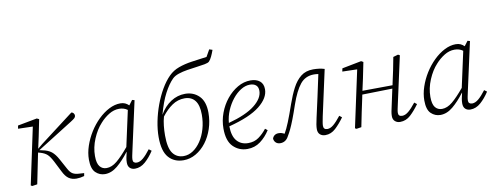

<svg xmlns="http://www.w3.org/2000/svg" viewBox="-65 -1111 3738 1455"><g transform="rotate(-10 1804.5 -384.0)"><path d="M86 6 75 0 168 -437 55 -440 59 -464 208 -492 225 -484 199 -356 179 -264 215 -294 474 -491Q484 -490 490.5 -482Q497 -474 497 -464Q497 -453 488.5 -445Q480 -437 458 -423L186 -252L208 -247Q251 -239 277 -218.5Q303 -198 326 -155L368 -78Q384 -48 401.5 -37.5Q419 -27 444 -25L490 -22L486 0Q455 9 426 9Q392 9 367.5 -7.5Q343 -24 323 -65L282 -146Q261 -187 242 -204.5Q223 -222 188 -232L173 -236L168 -212Q157 -159 146.5 -106Q136 -53 125 0Z M593 -135Q593 -79 612.5 -54.5Q632 -30 665 -30Q705 -30 745 -63Q785 -96 839 -161L899 -436Q872 -456 835 -456Q794 -456 756 -432.5Q718 -409 688 -375Q648 -332 620.5 -266.5Q593 -201 593 -135ZM876 12Q852 12 837 -2Q822 -16 822 -44Q822 -64 825.5 -81.5Q829 -99 835 -124L834 -125Q788 -64 741.5 -25.5Q695 13 645 13Q604 13 573.5 -16Q543 -45 543 -116Q543 -167 561 -220.5Q579 -274 609.5 -323Q640 -372 680 -411Q720 -450 764 -472.5Q808 -495 851 -495Q872 -495 887.5 -488Q903 -481 916 -468L944 -505L962 -500L879 -123Q875 -105 871.5 -88Q868 -71 868 -57Q868 -44 876 -37.5Q884 -31 897 -31Q921 -31 946.5 -52.5Q972 -74 1003 -115L1023 -100Q992 -52 955.5 -20Q919 12 876 12Z M1250 13Q1178 13 1135.5 -35.5Q1093 -84 1093 -192Q1093 -249 1105.5 -312Q1118 -375 1140.5 -436Q1163 -497 1193.5 -549.5Q1224 -602 1260 -638Q1293 -671 1338.5 -687.5Q1384 -704 1439.5 -712Q1495 -720 1556 -728L1586 -781L1610 -773Q1600 -745 1590 -724Q1580 -703 1568 -690Q1559 -681 1532.5 -676Q1506 -671 1470 -666.5Q1434 -662 1396.5 -656Q1359 -650 1327.5 -639.5Q1296 -629 1278 -611Q1243 -576 1210 -513.5Q1177 -451 1151 -354Q1186 -415 1237 -448Q1288 -481 1347 -481Q1411 -481 1454 -438.5Q1497 -396 1497 -309Q1497 -245 1477.5 -186.5Q1458 -128 1424 -83.5Q1390 -39 1345 -13Q1300 13 1250 13ZM1256 -18Q1294 -18 1328 -40.5Q1362 -63 1388.5 -102.5Q1415 -142 1430 -194Q1445 -246 1445 -304Q1445 -377 1417 -412.5Q1389 -448 1337 -448Q1285 -448 1241.5 -418.5Q1198 -389 1160 -339Q1151 -308 1147 -271Q1143 -234 1143 -196Q1143 -99 1173 -58.5Q1203 -18 1256 -18Z M1842 -464Q1808 -464 1773 -442.5Q1738 -421 1708.5 -384Q1679 -347 1659.5 -301Q1640 -255 1636 -206Q1773 -243 1839.5 -296Q1906 -349 1906 -406Q1906 -435 1889 -449.5Q1872 -464 1842 -464ZM1741 13Q1677 13 1632.5 -31Q1588 -75 1588 -171Q1588 -232 1609.5 -290Q1631 -348 1668.5 -394Q1706 -440 1753.5 -467.5Q1801 -495 1853 -495Q1897 -495 1923.5 -473.5Q1950 -452 1950 -410Q1950 -343 1874 -282.5Q1798 -222 1635 -180Q1636 -103 1668.5 -66.5Q1701 -30 1755 -30Q1802 -30 1836 -54.5Q1870 -79 1898 -115L1916 -101Q1885 -52 1841.5 -19.5Q1798 13 1741 13Z M1994 13Q1973 13 1960 1Q1947 -11 1945 -30Q1949 -45 1961.5 -54.5Q1974 -64 1993 -64Q2007 -64 2018 -60.5Q2029 -57 2038 -52Q2056 -83 2076.5 -133.5Q2097 -184 2125 -265Q2148 -331 2175 -383Q2202 -435 2240 -465Q2278 -495 2335 -495Q2383 -495 2422 -483L2345 -131Q2341 -110 2337.5 -91.5Q2334 -73 2334 -60Q2334 -31 2364 -31Q2387 -31 2411.5 -51.5Q2436 -72 2469 -114L2488 -99Q2455 -53 2420 -20.5Q2385 12 2341 12Q2316 12 2300 -2Q2284 -16 2284 -44Q2284 -73 2297 -128L2331 -281L2368 -453Q2353 -456 2334 -456Q2268 -456 2228 -406.5Q2188 -357 2153 -256Q2131 -191 2114.5 -148.5Q2098 -106 2085 -78.5Q2072 -51 2059 -30Q2037 13 1994 13Z M2916 12Q2893 12 2877 -2Q2861 -16 2861 -42Q2861 -59 2864.5 -77.5Q2868 -96 2874 -122L2901 -247L2669 -242L2664 -217Q2652 -163 2641 -109Q2630 -55 2619 0L2581 6L2570 0L2664 -437L2550 -440L2555 -464L2704 -493L2720 -484L2695 -361L2675 -270L2907 -272L2910 -287Q2921 -335 2931 -384Q2941 -433 2950 -482L2988 -493L3001 -486L2922 -126Q2918 -107 2914 -89Q2910 -71 2910 -58Q2910 -31 2940 -31Q2963 -31 2988 -51.5Q3013 -72 3046 -114L3065 -99Q3032 -53 2997 -20.5Q2962 12 2916 12Z M3174 -135Q3174 -79 3193.5 -54.5Q3213 -30 3246 -30Q3286 -30 3326 -63Q3366 -96 3420 -161L3480 -436Q3453 -456 3416 -456Q3375 -456 3337 -432.5Q3299 -409 3269 -375Q3229 -332 3201.5 -266.5Q3174 -201 3174 -135ZM3457 12Q3433 12 3418 -2Q3403 -16 3403 -44Q3403 -64 3406.5 -81.5Q3410 -99 3416 -124L3415 -125Q3369 -64 3322.5 -25.5Q3276 13 3226 13Q3185 13 3154.5 -16Q3124 -45 3124 -116Q3124 -167 3142 -220.5Q3160 -274 3190.5 -323Q3221 -372 3261 -411Q3301 -450 3345 -472.5Q3389 -495 3432 -495Q3453 -495 3468.5 -488Q3484 -481 3497 -468L3525 -505L3543 -500L3460 -123Q3456 -105 3452.5 -88Q3449 -71 3449 -57Q3449 -44 3457 -37.5Q3465 -31 3478 -31Q3502 -31 3527.5 -52.5Q3553 -74 3584 -115L3604 -100Q3573 -52 3536.5 -20Q3500 12 3457 12Z"/></g></svg>

Font: Source Serif 4 SmText Light
Style: Italic
Weight: 300
Italic angle: -12°
Designer: Frank Grießhammer
Foundry: Adobe
Version: Version 4.005;hotconv 1.1.0;makeotfexe 2.6.0